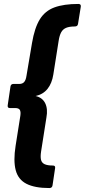

<svg xmlns="http://www.w3.org/2000/svg" viewBox="-20 -764 429 972"><path d="M230 188Q156 188 114 166.5Q72 145 59.5 97.5Q47 50 59 -26L83 -178Q86 -198 80.5 -207.5Q75 -217 57 -217H30Q17 -217 19 -231L33 -326Q35 -339 48 -339H77Q94 -339 102.5 -349Q111 -359 114 -380L142 -546Q155 -623 181.5 -666Q208 -709 255.5 -726.5Q303 -744 377 -744Q391 -744 389 -730L375 -643Q373 -630 359 -630Q331 -630 314.5 -623Q298 -616 289.5 -600Q281 -584 277 -558L250 -387Q243 -342 220.5 -314Q198 -286 160 -278Q195 -270 209 -241Q223 -212 215 -169L188 3Q184 29 187.5 44.5Q191 60 205.5 67Q220 74 248 74Q261 74 259 87L246 174Q244 188 230 188Z"/></svg>

Font: Sofia Sans Semi Condensed Black
Style: Italic
Weight: 900
Italic angle: -9°
Version: Version 4.100